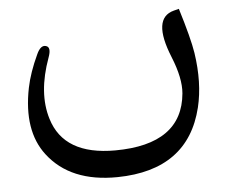

<svg xmlns="http://www.w3.org/2000/svg" viewBox="-44 -324 756 640"><g transform="rotate(-5 334.0 -3.5)"><path d="M615.7 -123.5Q630.9 -22.5 611.3 58.6Q561.5 263.2 324.7 266.6Q167 268.6 91.3 169.4Q27.3 85.9 55.7 -55.7Q65.9 -106 93.3 -164.6Q106.9 -194.8 124.5 -189.5Q142.6 -184.6 129.9 -150.4Q87.9 -35.2 115.2 53.2Q152.8 177.7 324.7 177.2Q548.8 176.3 564 7.3Q568.4 -43 538.6 -116.2Q483.9 -250.5 559.6 -270L576.7 -274.4Q607.9 -173.3 615.7 -123.5Z"/></g></svg>

Font: Gandom FD-WOL
Style: FD-WOL
Weight: 400
Foundry: DejaVu fonts team - Redesigned by Saber Rastikerdar - Based on Samim Font
Version: Version 0.6